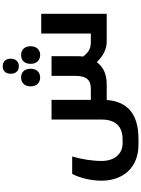

<svg xmlns="http://www.w3.org/2000/svg" viewBox="172 -998 1066 1451"><g transform="rotate(-90 705.5 -273.0)"><path d="M930 -664C965 -664 987 -689 987 -725C987 -764 965 -786 930 -786C898 -786 873 -768 873 -725C873 -684 898 -664 930 -664ZM845 -503C885 -503 911 -531 911 -575C911 -620 886 -647 845 -647C804 -647 778 -620 778 -575C778 -531 804 -503 845 -503ZM1015 -503C1055 -503 1081 -531 1081 -575C1081 -620 1055 -647 1015 -647C972 -647 948 -620 948 -575C948 -531 974 -503 1015 -503ZM1118 0H1326V-495H1177V-120H1115C1064 -120 1036 -135 1003 -179C1005 -193 1006 -208 1006 -224V-417H857V-236C857 -156 828 -120 761 -120H676V-417H527V-39C527 62 480 120 377 120H347C267 120 214 58 214 -39C214 -107 227 -190 248 -261H116C84 -198 65 -116 65 -40C65 126 166 240 337 240H381C565 240 663 160 675 0H794C868 0 924 -25 961 -75C1009 -25 1061 0 1118 0Z"/></g></svg>

Font: Noto Kufi Arabic
Style: Bold
Weight: 700
Designer: Monotype Design Team, David Williams, Khaled Hosny
Foundry: Google LLC
Version: Version 2.109